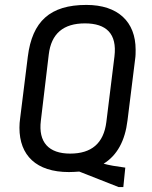

<svg xmlns="http://www.w3.org/2000/svg" viewBox="-20 -675 616 780"><path d="M62 -196C60 -182 59 -169 59 -156C59 -44 127 24 260 24C274 24 288 23 302 22L462 85H481L489 6C451 1 422 -4 401 -10C456 -44 488 -103 498 -186L529 -435C531 -448 531 -461 531 -473C531 -587 459 -655 331 -655C183 -655 111 -588 93 -445ZM178 -453C188 -539 238 -580 325 -580C412 -580 456 -538 445 -446L412 -179C401 -92 351 -51 265 -51C178 -51 135 -97 146 -185Z"/></svg>

Font: Ropa Sans
Style: Italic
Weight: 400
Designer: Botio Nikoltchev
Foundry: Botjo Nikoltchev
Version: Version 1.002